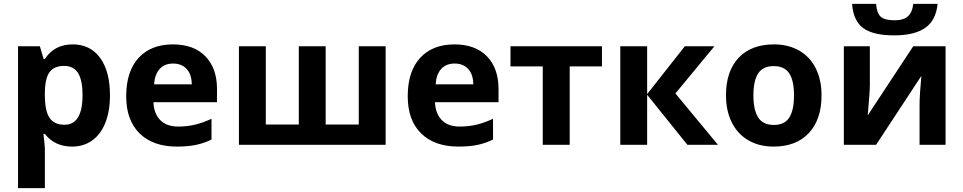

<svg xmlns="http://www.w3.org/2000/svg" viewBox="-20 -745 4958 988"><path d="M351.1 9.3Q261.7 9.3 210.9 -55.7H203.6Q210.9 7.8 210.9 17.6V223.1H72.8V-506.8H185.1L204.6 -441.4H210.9Q259.3 -516.6 354.5 -516.6Q444.3 -516.6 495.1 -447.3Q545.9 -377.9 545.9 -254.4Q545.9 -173.3 522.2 -113.5Q498.5 -53.7 454.3 -22.2Q410.2 9.3 351.1 9.3ZM310.1 -405.8Q258.8 -405.8 235.4 -374.3Q211.9 -342.8 210.9 -270.5V-255.4Q210.9 -173.8 235.1 -138.4Q259.3 -103 312 -103Q404.8 -103 404.8 -256.3Q404.8 -331.1 382.1 -368.4Q359.4 -405.8 310.1 -405.8Z M870.6 -418Q826.7 -418 801.5 -390.1Q776.4 -362.3 772.9 -311H966.8Q966.3 -362.3 940.4 -390.1Q914.6 -418 870.6 -418ZM890.1 9.3Q767.6 9.3 698.5 -58.3Q629.4 -126 629.4 -250Q629.4 -377.4 693.1 -447Q756.8 -516.6 869.6 -516.6Q977.1 -516.6 1036.9 -455.3Q1096.7 -394 1096.7 -286.1V-219.2H769.5Q772 -160.2 804.7 -127Q837.4 -93.8 896.5 -93.8Q941.9 -93.8 982.7 -103.3Q1023.4 -112.8 1068.4 -133.8V-26.9Q1031.7 -8.8 990.5 0.2Q949.2 9.3 890.1 9.3Z M1964.4 0H1209.5V-506.8H1347.7V-104H1517.6V-506.8H1655.8V-104H1826.2V-506.8H1964.4Z M2319.3 -418Q2275.4 -418 2250.2 -390.1Q2225.1 -362.3 2221.7 -311H2415.5Q2415 -362.3 2389.2 -390.1Q2363.3 -418 2319.3 -418ZM2338.9 9.3Q2216.3 9.3 2147.2 -58.3Q2078.1 -126 2078.1 -250Q2078.1 -377.4 2141.8 -447Q2205.6 -516.6 2318.4 -516.6Q2425.8 -516.6 2485.6 -455.3Q2545.4 -394 2545.4 -286.1V-219.2H2218.3Q2220.7 -160.2 2253.4 -127Q2286.1 -93.8 2345.2 -93.8Q2390.6 -93.8 2431.4 -103.3Q2472.2 -112.8 2517.1 -133.8V-26.9Q2480.5 -8.8 2439.2 0.2Q2397.9 9.3 2338.9 9.3Z M3077.6 -506.8V-403.3H2911.6V0H2772.9V-403.3H2606.9V-506.8Z M3503.9 -506.8H3656.2L3455.6 -264.2L3674.3 0H3517.1L3310.1 -257.3V0H3171.9V-506.8H3310.1V-260.7Z M3856.9 -254.4Q3856.9 -179.2 3881.6 -140.6Q3906.2 -102.1 3962.4 -102.1Q4017.6 -102.1 4041.7 -140.4Q4065.9 -178.7 4065.9 -254.4Q4065.9 -329.6 4041.5 -367.2Q4017.1 -404.8 3961.4 -404.8Q3906.2 -404.8 3881.6 -367.4Q3856.9 -330.1 3856.9 -254.4ZM4207.5 -254.4Q4207.5 -130.4 4142.3 -60.5Q4077.1 9.3 3960.4 9.3Q3887.2 9.3 3831.5 -22.7Q3775.9 -54.7 3745.8 -114.7Q3715.8 -174.8 3715.8 -254.4Q3715.8 -378.4 3780.8 -447.5Q3845.7 -516.6 3963.4 -516.6Q4036.1 -516.6 4092 -484.9Q4147.9 -453.1 4177.7 -393.6Q4207.5 -334 4207.5 -254.4Z M4456.1 -506.8V-306.6Q4456.1 -274.9 4445.3 -151.4L4679.2 -506.8H4845.7V0H4711.9V-202.1Q4711.9 -256.3 4721.2 -354.5L4488.3 0H4322.3V-506.8ZM4804.7 -725.1Q4796.4 -640.1 4741 -601.6Q4685.5 -563 4581.5 -563Q4473.6 -563 4422.4 -600.1Q4371.1 -637.2 4364.7 -725.1H4488.3Q4491.7 -678.2 4511.7 -659.4Q4531.7 -640.6 4584 -640.6Q4629.9 -640.6 4652.3 -661.4Q4674.8 -682.1 4679.7 -725.1Z"/></svg>

Font: Bpm'online Open Sans
Style: Bold
Weight: 700
Foundry: Ascender Corporation
Version: Version 1.10